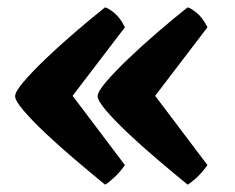

<svg xmlns="http://www.w3.org/2000/svg" viewBox="-20 -520 637 521"><path d="M265 -19Q226 -51 183 -87.5Q140 -124 103.5 -158.5Q67 -193 44 -220Q21 -247 21 -259Q21 -271 44 -298Q67 -325 103.5 -360Q140 -395 183 -432Q226 -469 265 -500Q274 -498 290 -485Q306 -472 319 -446L177 -260L319 -72Q304 -51 288.5 -37Q273 -23 265 -19ZM489 -19Q450 -51 407 -87.5Q364 -124 327.5 -158.5Q291 -193 268 -220Q245 -247 245 -259Q245 -271 268 -298Q291 -325 327.5 -360Q364 -395 407 -432Q450 -469 489 -500Q498 -498 514 -485Q530 -472 543 -446L401 -260L543 -72Q528 -51 512.5 -37Q497 -23 489 -19Z"/></svg>

Font: Texturina Black
Style: Regular
Weight: 900
Designer: Guillermo Torres Carreño
Foundry: Omnibus-Type
Version: Version 1.002; ttfautohint (v1.8.3)